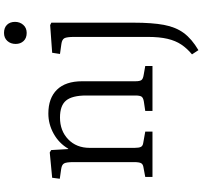

<svg xmlns="http://www.w3.org/2000/svg" viewBox="-46 -734 1009 957"><g transform="rotate(-90 458.5 -255.5)"><path d="M55 0V-36L103 -45Q118 -47 123.5 -56.5Q129 -66 129 -93V-393Q129 -429 122.5 -440.5Q116 -452 95 -455L46 -462L51 -500L177 -512L189 -505L194 -420H196Q223 -466 270.5 -492.5Q318 -519 371 -519Q448 -519 490 -476Q532 -433 532 -350V-85Q532 -63 538 -55Q544 -47 563 -44L608 -36V0H384V-36L431 -43Q449 -46 455 -54Q461 -62 461 -86V-330Q461 -400 436 -430.5Q411 -461 351 -461Q285 -461 242.5 -420Q200 -379 200 -313V-89Q200 -67 205 -57.5Q210 -48 225 -46L281 -36V0ZM773 -627Q747 -627 732.5 -642.5Q718 -658 718 -682Q718 -707 733 -723.5Q748 -740 773 -740Q799 -740 813.5 -725Q828 -710 828 -685Q828 -661 813 -644Q798 -627 773 -627ZM687 229 666 197Q696 172 715 143.5Q734 115 743.5 75Q753 35 753 -24V-389Q753 -427 746.5 -439Q740 -451 718 -454L668 -461L674 -500L812 -510L824 -504V-94Q824 -2 813 57Q802 116 772.5 156Q743 196 687 229Z"/></g></svg>

Font: Literata 12pt Light
Style: Regular
Weight: 300
Designer: Latin by Veronika Burian and Jose Scaglione. Greek by Irene Vlachou. Cyrillic by Vera Evstafieva.
Foundry: TypeTogether
Version: Version 3.002